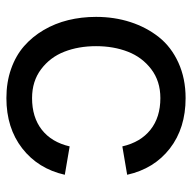

<svg xmlns="http://www.w3.org/2000/svg" viewBox="-20 -590 620 621"><g transform="rotate(-90 290.5 -280.0)"><path d="M283.2 -486.8Q221.2 -486.8 180.9 -455.3Q140.6 -423.8 127 -365.2L35.2 -380.9Q54.7 -467.3 120.6 -518.6Q186.5 -569.8 283.2 -569.8Q334.5 -569.8 377.4 -554.7Q420.4 -539.6 451.2 -512.7Q481.9 -485.8 503.4 -449.2Q524.9 -412.6 535.4 -369.9Q545.9 -327.1 545.9 -279.8Q545.9 -220.7 529.1 -168.7Q512.2 -116.7 480.5 -76.7Q448.7 -36.6 397.7 -13.4Q346.7 9.8 283.2 9.8Q186 9.8 120.4 -41Q54.7 -91.8 35.2 -179.2L127 -194.8Q140.6 -135.7 180.9 -103.8Q221.2 -71.8 283.2 -71.8Q337.9 -71.8 376.7 -101.3Q415.5 -130.9 433.3 -177Q451.2 -223.1 451.2 -279.8Q451.2 -336.4 433.3 -382.3Q415.5 -428.2 376.7 -457.5Q337.9 -486.8 283.2 -486.8Z"/></g></svg>

Font: LT Superior Med
Style: Regular
Weight: 500
Designer: Daniel Lyons
Foundry: LyonsType
Version: Version 1.000